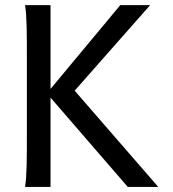

<svg xmlns="http://www.w3.org/2000/svg" viewBox="-20 -733 680 753"><path d="M178.2 -712.9H78.1C85.4 -673.8 85.4 -596.7 85.4 -500.5V-212.4C85.4 -116.2 85.4 -39.1 78.1 0H178.2V-350.1L481 0H600.6L272.9 -377.4L568.8 -712.9H451.7L178.2 -384.3Z"/></svg>

Font: Andika
Style: Regular
Weight: 400
Designer: Victor Gaultney, Annie Olsen, Julie Remington, Don Collingsworth, Eric Hays
Foundry: SIL International
Version: Version 1.000